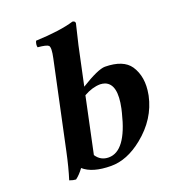

<svg xmlns="http://www.w3.org/2000/svg" viewBox="-130 -799 825 913"><g transform="rotate(-20 282.5 -342.5)"><path d="M101.1 -127 194.3 -564.9Q205.6 -616.7 195.8 -627.4Q186.5 -636.2 142.1 -640.1Q138.2 -654.3 146 -671.9Q271 -677.2 339.4 -698.2Q353.5 -696.3 352.5 -685.1Q352.1 -683.1 328.1 -583L286.6 -388.2Q375.5 -443.4 411.1 -443.8Q503.4 -442.9 537.6 -393.1Q576.7 -334 560.5 -248.5Q560.1 -245.1 559.6 -243.2Q536.1 -132.8 439.9 -55.2Q358.9 10.3 277.8 9.8Q184.1 9.3 140.1 -29.8Q120.1 -2.4 99.1 13.2Q85.4 12.7 66.9 5.9Q85.4 -52.7 101.1 -127ZM277.8 -348.1 218.3 -66.9Q240.7 -32.2 281.7 -32.2Q369.1 -32.2 412.1 -209.5Q414.6 -220.2 417 -230Q441.9 -346.7 384.8 -368.7Q373.5 -372.6 361.3 -373Q320.8 -372.6 277.8 -348.1Z"/></g></svg>

Font: Linux Libertine Slanted O
Style: Bold Slanted
Weight: 700
Designer: Philipp H. Poll
Foundry: Philipp H. Poll
Version: Version 5.0.0